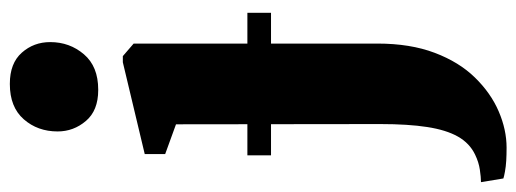

<svg xmlns="http://www.w3.org/2000/svg" viewBox="-386 -456 1049 390"><g transform="rotate(-90 139.0 -261.5)"><path d="M33.5 242.5Q19.5 242.5 7 241.8Q-5.5 241 -15 239.2Q-24.5 237.5 -29 236L-36.5 190.5Q-26.5 190.5 -11.2 188.2Q4 186 19.5 178.5Q42.5 167.5 56 143.8Q69.5 120 75.5 81.2Q81.5 42.5 81.5 -14L81 -429L20.5 -451V-492.5L207 -537H219.5L245 -515V-20Q245 47 226.2 96.5Q207.5 146 176 178.2Q144.5 210.5 107.2 226.5Q70 242.5 33.5 242.5ZM150.5 -587Q109 -587 87.8 -612Q66.5 -637 66.5 -669.5Q66.5 -710 91.2 -738.2Q116 -766.5 162.5 -766.5H163.5Q205 -766.5 226.5 -742.2Q248 -718 248 -684.5Q248 -645 223.2 -616Q198.5 -587 151.5 -587ZM307.5 -284V-236H18V-284Z"/></g></svg>

Font: Merriweather 96pt Black
Style: Regular
Weight: 900
Version: Version 2.100